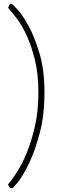

<svg xmlns="http://www.w3.org/2000/svg" viewBox="-20 -826 335 1045"><path d="M189 -324Q189 -420 171 -495.5Q153 -571 127.5 -627.5Q102 -684 73.5 -722.5Q45 -761 24 -783Q28 -794 31.5 -800Q35 -806 42 -806Q45 -806 73.5 -776Q102 -746 135 -686Q168 -626 195 -535.5Q222 -445 222 -323Q222 -200 196.5 -103Q171 -6 139 61Q107 128 79 163.5Q51 199 45 199Q29 199 24 177Q41 158 69 116Q97 74 123.5 11Q150 -52 169.5 -136Q189 -220 189 -324Z"/></svg>

Font: Yanone Kaffeesatz Thin
Style: Regular
Weight: 250
Designer: Yanone
Foundry: Yanone Font Production. Not for release.
Version: Version 1.002